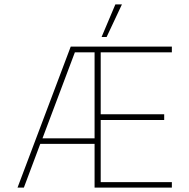

<svg xmlns="http://www.w3.org/2000/svg" viewBox="-20 -857 865 877"><path d="M444 -688 507 -837H537L467 -688ZM60 0 303 -644H765V-618H440V-335H730V-309H440V-25H765V0H412V-200H164L89 0ZM174 -225H412V-618H322Z"/></svg>

Font: Kanit Thin
Style: Regular
Weight: 250
Designer: Katatrad Team
Foundry: CadsonDemak
Version: Version 2.000; ttfautohint (v1.8.3)